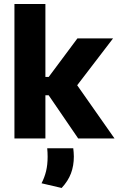

<svg xmlns="http://www.w3.org/2000/svg" viewBox="-20 -680 583 943"><path d="M364 0 219 -212.1H179.2V-302.1H219.2L360.2 -491.4H535.3L348.4 -247.3V-276.5L542.4 0ZM50.9 0V-660.3H203V0ZM339.8 48.3Q340.8 56.7 341.7 67.3Q342.7 77.8 342.7 88.7Q342.7 133.8 328.7 171.2Q314.8 208.6 282.8 243.2L184 220.2Q198.6 192.1 206.3 160.7Q213.9 129.3 213.9 90Q213.9 79.3 213.4 69.4Q212.9 59.6 211.9 48.3Z"/></svg>

Font: Anek Latin Medium
Style: Regular
Weight: 500
Designer: Yesha Goshar
Foundry: Ek Type
Version: Version 1.003